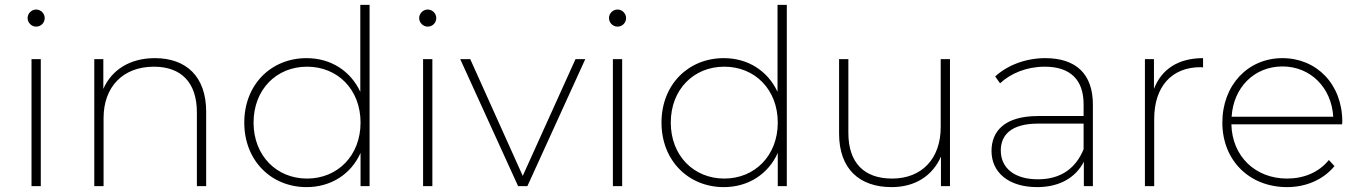

<svg xmlns="http://www.w3.org/2000/svg" viewBox="-20 -762 5566 786"><path d="M147 0V-520H109V0ZM128 -653C148 -653 163 -669 163 -688C163 -707 147 -723 128 -723C109 -723 93 -707 93 -688C93 -669 109 -653 128 -653Z M614 -524C512 -524 437 -476 403 -398V-520H366V0H404V-279C404 -406 483 -489 610 -489C721 -489 786 -425 786 -302V0H824V-305C824 -449 742 -524 614 -524Z M1237 -31C1112 -31 1018 -125 1018 -260C1018 -396 1112 -489 1237 -489C1362 -489 1456 -396 1456 -260C1456 -125 1362 -31 1237 -31ZM1493 -742H1455V-386C1415 -472 1334 -524 1235 -524C1090 -524 980 -416 980 -260C980 -105 1090 4 1235 4C1335 4 1417 -49 1456 -136V0H1493Z M1750 0V-520H1712V0ZM1731 -653C1751 -653 1766 -669 1766 -688C1766 -707 1750 -723 1731 -723C1712 -723 1696 -707 1696 -688C1696 -669 1712 -653 1731 -653Z M2376 -520H2336L2120 -42L1905 -520H1864L2101 0H2139Z M2527 0V-520H2489V0ZM2508 -653C2528 -653 2543 -669 2543 -688C2543 -707 2527 -723 2508 -723C2489 -723 2473 -707 2473 -688C2473 -669 2489 -653 2508 -653Z M2945 -31C2820 -31 2726 -125 2726 -260C2726 -396 2820 -489 2945 -489C3070 -489 3164 -396 3164 -260C3164 -125 3070 -31 2945 -31ZM3201 -742H3163V-386C3123 -472 3042 -524 2943 -524C2798 -524 2688 -416 2688 -260C2688 -105 2798 4 2943 4C3043 4 3125 -49 3164 -136V0H3201Z M3630 4C3727 4 3798 -43 3832 -121V0H3869V-520H3831V-241C3831 -114 3755 -31 3632 -31C3518 -31 3453 -95 3453 -218V-520H3415V-215C3415 -71 3498 4 3630 4Z M4416 -151C4384 -73 4323 -28 4229 -28C4133 -28 4077 -74 4077 -146C4077 -209 4119 -256 4230 -256H4416ZM4226 4C4319 4 4384 -36 4417 -100V0H4454V-334C4454 -459 4385 -524 4259 -524C4179 -524 4104 -495 4054 -449L4074 -421C4118 -462 4183 -489 4257 -489C4361 -489 4416 -436 4416 -335V-287H4230C4088 -287 4039 -221 4039 -144C4039 -56 4109 4 4226 4Z M4705 -275C4705 -407 4776 -487 4895 -487C4898 -487 4902 -486 4905 -486V-524C4804 -524 4735 -479 4704 -398V-520H4667V0H4705Z M5022 -284C5029 -403 5114 -490 5230 -490C5345 -490 5431 -403 5438 -284ZM5249 4C5326 4 5397 -26 5443 -82L5420 -107C5379 -56 5317 -31 5249 -31C5119 -31 5024 -122 5021 -253H5474C5475 -257 5475 -260 5475 -264C5475 -417 5370 -524 5230 -524C5089 -524 4984 -414 4984 -260C4984 -106 5094 4 5249 4Z"/></svg>

Font: Montserrat-Alt1 ExtLt
Style: Regular
Weight: 200
Designer: Differentunic
Foundry: Differentunic
Version: Version 7.222